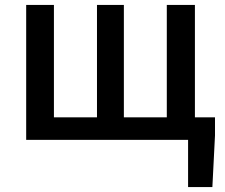

<svg xmlns="http://www.w3.org/2000/svg" viewBox="-20 -571 917 784"><path d="M86.9 0V-550.8H200.2V-91.8H376V-550.8H485.8V-91.8H661.1V-550.8H775.9V-91.8H857.9V-18.1L847.2 192.9H748V0Z"/></svg>

Font: Source Han Sans CN Medium
Style: Regular
Weight: 500
Designer: Ryoko NISHIZUKA  (kana, bopomofo & ideographs); Paul D. Hunt (Latin, Greek & Cyrillic); Sandoll Communications , Soo-you
Foundry: Adobe
Version: Version 2.004;hotconv 1.0.118;makeotfexe 2.5.65603